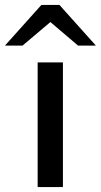

<svg xmlns="http://www.w3.org/2000/svg" viewBox="-77 -755 407 775"><path d="M75 0V-503H177V0ZM238 -571 110 -680 90 -735H163L310 -571ZM-57 -571 90 -735H163L143 -680L14 -571Z"/></svg>

Font: REM
Style: Regular
Weight: 400
Designer: Octavio Pardo
Foundry: Ashler Design
Version: Version 1.005;gftools[0.9.28]